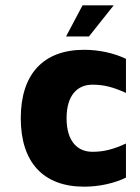

<svg xmlns="http://www.w3.org/2000/svg" viewBox="-20 -693 525 721"><path d="M327 -375C370 -375 405 -366 453 -344V-472C410 -493 353 -506 296 -506C143 -506 58 -415 58 -249C58 -83 143 8 296 8C353 8 410 -5 453 -26V-154C405 -132 370 -123 327 -123C272 -123 230 -161 230 -249C230 -337 272 -375 327 -375ZM228 -556H314L407 -673H290Z"/></svg>

Font: Maven Pro
Style: Black
Weight: 900
Designer: Joe Prince
Foundry: Joe Prince
Version: Version 1.003